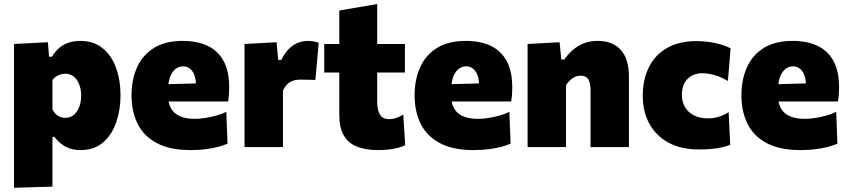

<svg xmlns="http://www.w3.org/2000/svg" viewBox="-20 -714 4120 932"><path d="M48 197.5Q48 144.5 48 92.2Q48 40 48 -22.5V-264.5Q48 -323 48 -381.2Q48 -439.5 48 -500.5L212.5 -509L218 -439H232.5Q247.5 -464.5 267.5 -481.5Q287.5 -498.5 313 -507Q338.5 -515.5 369.5 -515.5Q434.5 -515.5 478 -480.2Q521.5 -445 543.2 -385Q565 -325 565 -250.5Q565 -181 544.2 -120.5Q523.5 -60 480.5 -22.8Q437.5 14.5 371 14.5Q342.5 14.5 319.2 6.8Q296 -1 277.8 -15.2Q259.5 -29.5 244.5 -49.5H234.5V-12Q234.5 42.5 234.5 90.8Q234.5 139 234.5 192ZM296.5 -142Q322.5 -142 339.8 -157.5Q357 -173 365.5 -197.5Q374 -222 374 -249Q374 -278 365.2 -302.2Q356.5 -326.5 339.2 -341.2Q322 -356 296 -356Q284 -356 272.5 -352.2Q261 -348.5 251.2 -341.8Q241.5 -335 234.5 -325.5V-183.5Q240.5 -171.5 249 -162.2Q257.5 -153 269.5 -147.5Q281.5 -142 296.5 -142Z M905 14.5Q804 14.5 740.8 -19.5Q677.5 -53.5 648 -113.2Q618.5 -173 618.5 -251Q618.5 -328.5 645.8 -388.2Q673 -448 728 -481.8Q783 -515.5 867 -515.5Q938.5 -515.5 988.8 -491.2Q1039 -467 1065.8 -417.2Q1092.5 -367.5 1092.5 -289.5Q1092.5 -269 1091.2 -253Q1090 -237 1087.5 -221.5L929.5 -276.5Q930.5 -282.5 931 -289.2Q931.5 -296 931.5 -301.5Q931.5 -343.5 914 -367.8Q896.5 -392 869 -392Q848.5 -392 832.2 -379.2Q816 -366.5 806.2 -341.8Q796.5 -317 796.5 -280V-248.5Q796.5 -212.5 810.2 -187.8Q824 -163 853 -150Q882 -137 928.5 -137Q946.5 -137 972.8 -140.8Q999 -144.5 1027 -152Q1055 -159.5 1078.5 -171L1084.5 -16.5Q1065 -8 1038.5 -1Q1012 6 978.5 10.2Q945 14.5 905 14.5ZM689.5 -221.5V-302.5L980 -310.5L1087.5 -292.5V-221.5Z M1167 0Q1167 -53 1167 -102.5Q1167 -152 1167 -214.5V-264.5Q1167 -323 1167 -381.2Q1167 -439.5 1167 -500.5L1322.5 -509L1330.5 -423H1345.5Q1364.5 -461 1386.5 -480.8Q1408.5 -500.5 1431.2 -508Q1454 -515.5 1476 -515.5Q1485.5 -515.5 1500 -513.5Q1514.5 -511.5 1527 -506L1511 -326Q1490 -326.5 1473.2 -327Q1456.5 -327.5 1439 -327.5Q1425 -327.5 1412.2 -325Q1399.5 -322.5 1388.8 -316.2Q1378 -310 1369 -299.5Q1360 -289 1353.5 -273.5V-204Q1353.5 -149.5 1353.5 -101.2Q1353.5 -53 1353.5 0Z M1814.5 14.5Q1756 14.5 1713.8 -1.8Q1671.5 -18 1649.2 -55.8Q1627 -93.5 1627 -157Q1627 -184 1627 -213.5Q1627 -243 1627 -278.2Q1627 -313.5 1627 -357Q1627 -400.5 1627 -455.5Q1627 -515.5 1627 -564Q1627 -612.5 1627 -663L1811 -694.5Q1811 -654.5 1811 -617.8Q1811 -581 1811 -542Q1811 -503 1811 -455.5V-219.5Q1811 -179 1824.5 -157.2Q1838 -135.5 1870.5 -135.5Q1885 -135.5 1902.2 -141Q1919.5 -146.5 1937.5 -158L1947 -9.5Q1932.5 -1.5 1910.8 4Q1889 9.5 1863.8 12Q1838.5 14.5 1814.5 14.5ZM1554 -362V-500.5H1945.5V-362Q1900.5 -362 1855.2 -362Q1810 -362 1768 -362H1683.5Z M2279 14.5Q2178 14.5 2114.8 -19.5Q2051.5 -53.5 2022 -113.2Q1992.5 -173 1992.5 -251Q1992.5 -328.5 2019.8 -388.2Q2047 -448 2102 -481.8Q2157 -515.5 2241 -515.5Q2312.5 -515.5 2362.8 -491.2Q2413 -467 2439.8 -417.2Q2466.5 -367.5 2466.5 -289.5Q2466.5 -269 2465.2 -253Q2464 -237 2461.5 -221.5L2303.5 -276.5Q2304.5 -282.5 2305 -289.2Q2305.5 -296 2305.5 -301.5Q2305.5 -343.5 2288 -367.8Q2270.5 -392 2243 -392Q2222.5 -392 2206.2 -379.2Q2190 -366.5 2180.2 -341.8Q2170.5 -317 2170.5 -280V-248.5Q2170.5 -212.5 2184.2 -187.8Q2198 -163 2227 -150Q2256 -137 2302.5 -137Q2320.5 -137 2346.8 -140.8Q2373 -144.5 2401 -152Q2429 -159.5 2452.5 -171L2458.5 -16.5Q2439 -8 2412.5 -1Q2386 6 2352.5 10.2Q2319 14.5 2279 14.5ZM2063.5 -221.5V-302.5L2354 -310.5L2461.5 -292.5V-221.5Z M2541 0Q2541 -53 2541 -102.5Q2541 -152 2541 -214.5V-264.5Q2541 -323 2541 -381.2Q2541 -439.5 2541 -500.5L2696.5 -509L2704.5 -425.5H2719.5Q2737 -451 2760.2 -471.2Q2783.5 -491.5 2813.5 -503.5Q2843.5 -515.5 2881 -515.5Q2954 -515.5 2993.5 -471.8Q3033 -428 3033 -339Q3033 -306 3033 -275.8Q3033 -245.5 3033 -214.5Q3033 -152.5 3033 -102.8Q3033 -53 3033 0H2846.5Q2846.5 -53 2846.5 -101.5Q2846.5 -150 2846.5 -204V-276Q2846.5 -311 2836 -328.8Q2825.5 -346.5 2798 -346.5Q2783 -346.5 2770.2 -340.5Q2757.5 -334.5 2746.8 -324Q2736 -313.5 2727.5 -301V-204Q2727.5 -149.5 2727.5 -101.2Q2727.5 -53 2727.5 0Z M3372.5 11.5Q3285 11.5 3224.2 -22Q3163.5 -55.5 3131.8 -114Q3100 -172.5 3100 -249Q3100 -325.5 3128.8 -385.5Q3157.5 -445.5 3215.8 -480Q3274 -514.5 3362.5 -514.5Q3392.5 -514.5 3422.5 -510.2Q3452.5 -506 3479.2 -498.2Q3506 -490.5 3526.5 -479.5L3513.5 -321Q3484.5 -337.5 3461.5 -345.2Q3438.5 -353 3420.5 -355.8Q3402.5 -358.5 3389.5 -358.5Q3344.5 -358.5 3317.2 -330.5Q3290 -302.5 3290 -254.5Q3290 -220 3305 -194.2Q3320 -168.5 3348.5 -154Q3377 -139.5 3417 -139.5Q3434.5 -139.5 3451.5 -142.8Q3468.5 -146 3485 -152.8Q3501.5 -159.5 3517 -169.5L3524.5 -11Q3506.5 -4 3484.5 1Q3462.5 6 3434.8 8.8Q3407 11.5 3372.5 11.5Z M3865.5 14.5Q3764.5 14.5 3701.2 -19.5Q3638 -53.5 3608.5 -113.2Q3579 -173 3579 -251Q3579 -328.5 3606.2 -388.2Q3633.5 -448 3688.5 -481.8Q3743.5 -515.5 3827.5 -515.5Q3899 -515.5 3949.2 -491.2Q3999.5 -467 4026.2 -417.2Q4053 -367.5 4053 -289.5Q4053 -269 4051.8 -253Q4050.5 -237 4048 -221.5L3890 -276.5Q3891 -282.5 3891.5 -289.2Q3892 -296 3892 -301.5Q3892 -343.5 3874.5 -367.8Q3857 -392 3829.5 -392Q3809 -392 3792.8 -379.2Q3776.5 -366.5 3766.8 -341.8Q3757 -317 3757 -280V-248.5Q3757 -212.5 3770.8 -187.8Q3784.5 -163 3813.5 -150Q3842.5 -137 3889 -137Q3907 -137 3933.2 -140.8Q3959.5 -144.5 3987.5 -152Q4015.5 -159.5 4039 -171L4045 -16.5Q4025.5 -8 3999 -1Q3972.5 6 3939 10.2Q3905.5 14.5 3865.5 14.5ZM3650 -221.5V-302.5L3940.5 -310.5L4048 -292.5V-221.5Z"/></svg>

Font: Commissioner Thin ExtraBold
Style: Regular
Weight: 800
Version: Version 1.000